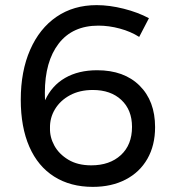

<svg xmlns="http://www.w3.org/2000/svg" viewBox="-20 -724 677 749"><path d="M364 -624Q263 -624 209 -554Q155 -484 155 -362Q155 -343 156 -333Q182 -390 234 -420Q286 -450 359 -450Q464 -450 524.5 -390Q585 -330 585 -228Q585 -157 555 -104.5Q525 -52 470 -23.5Q415 5 342 5Q255 5 191.5 -35Q128 -75 94.5 -151.5Q61 -228 61 -335Q61 -446 97.5 -529.5Q134 -613 200.5 -658.5Q267 -704 357 -704Q407 -704 462.5 -690Q518 -676 561 -653L523 -580Q490 -601 447.5 -612.5Q405 -624 364 -624ZM175 -224Q174 -189 192 -156Q210 -123 246.5 -101Q283 -79 336 -79Q408 -79 451.5 -119Q495 -159 495 -229Q495 -295 453.5 -334Q412 -373 342 -373Q291 -373 253 -352.5Q215 -332 194.5 -298Q174 -264 175 -224Z"/></svg>

Font: Gontserrat
Style: Regular
Weight: 400
Designer: Julieta Ulanovsky
Foundry: Julieta Ulanovsky
Version: Version 6.001